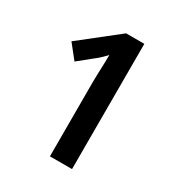

<svg xmlns="http://www.w3.org/2000/svg" viewBox="-169 -831 889 948"><g transform="rotate(30 275.5 -357.0)"><path d="M253 0V-425Q253 -447 254 -474.5Q255 -502 256 -530.5Q257 -559 257 -580Q248 -570 233.5 -556Q219 -542 202 -529L124 -466L61 -545L275 -714H379V0Z"/></g></svg>

Font: Noto Sans Devanagari SemiBold
Style: Regular
Weight: 600
Version: Version 2.003